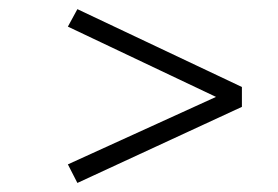

<svg xmlns="http://www.w3.org/2000/svg" viewBox="-20 -445 614 424"><path d="M129.9 -82 457 -231 129.9 -386.2 150.9 -424.8 514.2 -252.9V-209L150.9 -41Z"/></svg>

Font: Dehuti Alt
Style: Italic
Weight: 400
Version: Version 1.2